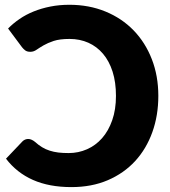

<svg xmlns="http://www.w3.org/2000/svg" viewBox="-20 -756 696 784"><path d="M4.5 0ZM95 -188.5Q102.5 -188.5 109.5 -185.2Q116.5 -182 122.5 -177Q137.5 -163.5 152 -154.8Q166.5 -146 183 -140.8Q199.5 -135.5 218.2 -133.2Q237 -131 260.5 -131Q300 -131 335.2 -146.5Q370.5 -162 396.8 -191.8Q423 -221.5 438.2 -265Q453.5 -308.5 453.5 -364.5Q453.5 -420 439.8 -463.2Q426 -506.5 400.8 -536.2Q375.5 -566 340.8 -581.5Q306 -597 264 -597Q224 -597 199.2 -588.8Q174.5 -580.5 157.8 -570.8Q141 -561 129.2 -552.8Q117.5 -544.5 104 -544.5Q90.5 -544.5 83 -550.2Q75.5 -556 70 -563L13 -639.5Q33.5 -660.5 59.8 -678.5Q86 -696.5 117.5 -709.2Q149 -722 185.5 -729.2Q222 -736.5 263 -736.5Q343.5 -736.5 410.5 -709Q477.5 -681.5 525.5 -632Q573.5 -582.5 600 -514.2Q626.5 -446 626.5 -364.5Q626.5 -284.5 602 -216.2Q577.5 -148 531.8 -98.2Q486 -48.5 420.2 -20.2Q354.5 8 271.5 8Q181 8 114.8 -21.2Q48.5 -50.5 4.5 -108L71.5 -178.5Q77 -184 83 -186.2Q89 -188.5 95 -188.5Z"/></svg>

Font: Lato Black
Style: Regular
Weight: 900
Designer: Lukasz Dziedzic
Foundry: tyPoland Lukasz Dziedzic
Version: Version 2.007; 2014-02-27